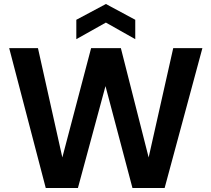

<svg xmlns="http://www.w3.org/2000/svg" viewBox="-20 -941 1058 961"><path d="M209 0 26 -700H170L292 -153L436 -700H585L724 -153L847 -700H993L804 0H643L508 -510L370 0ZM362 -745V-842L510 -921L657 -842V-745L510 -828Z"/></svg>

Font: DM Sans 16pt
Style: Bold
Weight: 700
Version: Version 4.004;gftools[0.9.30]